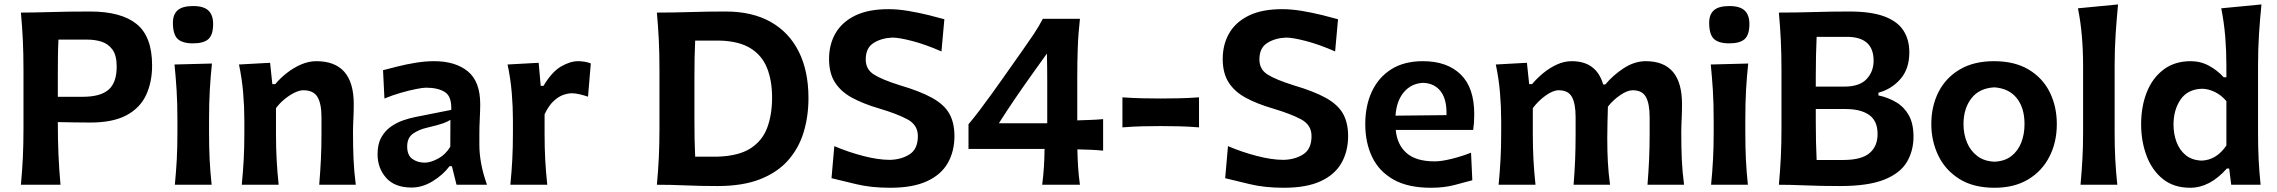

<svg xmlns="http://www.w3.org/2000/svg" viewBox="-20 -841 10364 874"><path d="M75.2 0Q81.1 -64 84 -123.5Q86.9 -183.1 86.9 -256.8V-522Q86.9 -597.2 84 -658Q81.1 -718.8 75.2 -783.7Q130.9 -783.7 210.2 -786.1Q289.6 -788.6 390.6 -788.6Q531.2 -788.6 601.8 -731.7Q672.4 -674.8 672.4 -543Q672.4 -467.3 645 -408.4Q617.7 -349.6 555.9 -316.4Q494.1 -283.2 391.1 -283.2Q356.4 -283.2 315.7 -283.9Q274.9 -284.7 243.2 -285.2Q243.2 -206.5 246.1 -138.2Q249 -69.8 255.4 0ZM246.1 -660.6Q244.1 -622.1 243.7 -582Q243.2 -542 243.2 -497.1V-400.4H356.4Q437.5 -400.4 474.4 -432.9Q511.2 -465.3 511.2 -537.6Q511.2 -589.8 491.2 -616.2Q471.2 -642.6 441.2 -651.6Q411.1 -660.6 380.4 -660.6Z M775.9 0Q781.7 -59.6 784.7 -115Q787.6 -170.4 787.6 -238.3V-293Q787.6 -372.6 783.9 -430.4Q780.3 -488.3 774.4 -547.4L944.8 -551.8Q938.5 -491.7 935.1 -432.9Q931.6 -374 931.6 -293V-238.3Q931.6 -170.4 934.3 -115Q937 -59.6 943.4 0ZM858.4 -643.6Q810.5 -643.6 788.8 -663.8Q767.1 -684.1 767.1 -737.3Q767.1 -775.4 788.8 -794.4Q810.5 -813.5 859.4 -813.5Q907.2 -813.5 928.7 -793Q950.2 -772.5 950.2 -731.9Q950.2 -682.6 928.7 -663.1Q907.2 -643.6 858.4 -643.6Z M1080.6 0Q1086.4 -59.6 1089.4 -115Q1092.3 -170.4 1092.3 -238.3V-293Q1092.3 -355 1086.9 -418.7Q1081.5 -482.4 1067.9 -547.4L1209.5 -555.2L1219.7 -458H1232.9Q1254.9 -484.4 1285.2 -508.3Q1315.4 -532.2 1350.3 -547.4Q1385.3 -562.5 1419.9 -562.5Q1590.3 -562.5 1590.3 -367.2Q1590.3 -331.5 1588.6 -298.6Q1586.9 -265.6 1586.9 -238.3Q1586.9 -170.4 1589.4 -115Q1591.8 -59.6 1599.6 0H1433.1Q1438 -59.6 1440.7 -114Q1443.4 -168.5 1443.4 -231V-307.6Q1443.4 -368.7 1425.3 -399.4Q1407.2 -430.2 1360.4 -430.2Q1343.3 -430.2 1320.3 -418.9Q1297.4 -407.7 1275.1 -389.4Q1252.9 -371.1 1236.3 -348.6V-231Q1236.3 -168.5 1239.3 -114Q1242.2 -59.6 1248.5 0Z M1853.5 12.7Q1776.9 12.7 1737.8 -31.5Q1698.7 -75.7 1698.7 -139.2Q1698.7 -185.1 1715.8 -215.6Q1732.9 -246.1 1759.5 -264.6Q1786.1 -283.2 1815.4 -293.2Q1844.7 -303.2 1869.6 -308.1L2034.2 -340.8Q2036.6 -402.3 2004.9 -422.1Q1973.1 -441.9 1918.9 -441.9Q1905.3 -441.9 1874.3 -435.8Q1843.3 -429.7 1804.9 -418.7Q1766.6 -407.7 1730 -392.6L1723.6 -521.5Q1750 -528.3 1788.6 -538.1Q1827.1 -547.9 1871.1 -555.2Q1915 -562.5 1956.5 -562.5Q2052.7 -562.5 2109.4 -516.4Q2166 -470.2 2166 -366.7Q2166 -340.8 2164.1 -302.5Q2162.1 -264.2 2162.1 -232.4V-181.2Q2162.1 -141.1 2170.4 -95.9Q2178.7 -50.8 2196.8 0H2058.1L2037.1 -84.5H2026.4Q1997.1 -45.4 1950.2 -16.4Q1903.3 12.7 1853.5 12.7ZM1913.6 -100.6Q1939.9 -100.6 1974.4 -119.1Q2008.8 -137.7 2029.8 -173.3L2030.3 -295.4Q2019.5 -288.1 1998.8 -280.3Q1978 -272.5 1924.3 -259.8Q1888.7 -252 1861.1 -233.4Q1833.5 -214.8 1833.5 -174.3Q1833.5 -134.8 1856.9 -117.7Q1880.4 -100.6 1913.6 -100.6Z M2303.2 0Q2309.1 -59.6 2312 -115Q2314.9 -170.4 2314.9 -238.3V-293Q2314.9 -355 2309.6 -418.7Q2304.2 -482.4 2290.5 -547.4L2432.1 -555.2L2441.4 -450.2H2454.1Q2492.2 -514.2 2533.9 -538.3Q2575.7 -562.5 2611.3 -562.5Q2624 -562.5 2639.6 -560.3Q2655.3 -558.1 2669.4 -552.2L2656.7 -400.9Q2638.2 -407.2 2618.2 -411.9Q2598.1 -416.5 2584 -416.5Q2566.4 -416.5 2544.7 -409.2Q2522.9 -401.9 2500.5 -381.3Q2478 -360.8 2459 -320.8V-231Q2459 -168.5 2461.9 -114Q2464.8 -59.6 2471.2 0Z M2970.2 0Q2976.1 -64 2979 -123.5Q2981.9 -183.1 2981.9 -256.8V-522Q2981.9 -597.2 2979 -658Q2976.1 -718.8 2970.2 -783.7Q3043 -783.7 3122.1 -786.1Q3201.2 -788.6 3283.7 -788.6Q3403.8 -788.6 3487.8 -741.5Q3571.8 -694.3 3616 -606.2Q3660.2 -518.1 3660.2 -394.5Q3660.2 -311.5 3638.2 -239Q3616.2 -166.5 3567.6 -111.3Q3519 -56.2 3439.9 -25.1Q3360.8 5.9 3246.6 5.9Q3166.5 5.9 3101.1 2.9Q3035.6 0 2970.2 0ZM3144.5 -127.9H3246.6Q3342.8 -130.9 3396.7 -165.8Q3450.7 -200.7 3472.7 -260.3Q3494.6 -319.8 3494.6 -396.5Q3494.6 -474.6 3471.4 -532Q3448.2 -589.4 3396 -621.6Q3343.8 -653.8 3256.3 -656.2H3144.5Q3142.6 -616.7 3141.8 -576.4Q3141.1 -536.1 3141.1 -485.8V-293.9Q3141.1 -245.6 3141.8 -206.1Q3142.6 -166.5 3144.5 -127.9Z M4032.2 13.7Q3944.8 13.7 3877.4 -2.7Q3810.1 -19 3765.1 -29.8L3777.8 -175.8Q3840.8 -148.9 3909.2 -131.1Q3977.5 -113.3 4030.8 -113.3Q4084 -114.7 4121.1 -138.9Q4158.2 -163.1 4158.2 -221.7Q4158.2 -272 4111.3 -297.4Q4064.5 -322.8 3981.9 -347.2Q3910.2 -368.2 3859.1 -395.8Q3808.1 -423.3 3781 -465.6Q3753.9 -507.8 3753.9 -572.3Q3753.9 -639.2 3783.7 -690.2Q3813.5 -741.2 3873.3 -770.3Q3933.1 -799.3 4023.9 -799.3Q4066.9 -799.3 4114.7 -791.3Q4162.6 -783.2 4206.1 -772.5Q4249.5 -761.7 4278.8 -753.4L4265.6 -606.9Q4192.9 -638.7 4132.8 -654.3Q4072.8 -669.9 4042.5 -669.9Q3992.7 -668 3956.8 -645.5Q3920.9 -623 3920.9 -570.3Q3920.9 -525.4 3957.8 -502Q3994.6 -478.5 4075.7 -453.1Q4169.9 -425.3 4224.4 -394.8Q4278.8 -364.3 4301.8 -323Q4324.7 -281.7 4324.7 -221.7Q4324.7 -151.9 4294.2 -98.6Q4263.7 -45.4 4199.2 -15.9Q4134.8 13.7 4032.2 13.7Z M4724.1 0Q4729.5 -42 4731.9 -79.8Q4734.4 -117.7 4734.9 -163.1H4388.7V-275.4Q4410.6 -301.3 4437.7 -336.9Q4464.8 -372.6 4492.4 -410.9Q4520 -449.2 4543.5 -482.4L4635.7 -613.3Q4661.1 -648.9 4685.1 -684.8Q4709 -720.7 4727.1 -755.4H4896Q4888.2 -687 4886 -621.3Q4883.8 -555.7 4883.8 -490.2V-293Q4914.1 -293.9 4945.8 -295.2Q4977.5 -296.4 5001.5 -298.8V-155.3Q4977.5 -157.7 4946 -159.2Q4914.6 -160.6 4884.3 -161.1Q4885.3 -116.7 4887.7 -79.1Q4890.1 -41.5 4896 0ZM4745.6 -597.2 4673.3 -496.1Q4635.3 -442.9 4598.4 -388.7Q4561.5 -334.5 4526.9 -279.8H4747.1V-462.4Q4747.1 -496.1 4746.8 -529.8Q4746.6 -563.5 4745.6 -597.2Z M5089.4 -261.2V-397.9Q5137.2 -394.5 5181.2 -393.6Q5225.1 -392.6 5263.7 -392.6Q5302.2 -392.6 5346.4 -393.6Q5390.6 -394.5 5438 -397.9V-261.2Q5390.6 -265.1 5346.4 -266.1Q5302.2 -267.1 5263.7 -267.1Q5225.1 -267.1 5181.2 -266.1Q5137.2 -265.1 5089.4 -261.2Z M5824.2 13.7Q5736.8 13.7 5669.4 -2.7Q5602.1 -19 5557.1 -29.8L5569.8 -175.8Q5632.8 -148.9 5701.2 -131.1Q5769.5 -113.3 5822.8 -113.3Q5876 -114.7 5913.1 -138.9Q5950.2 -163.1 5950.2 -221.7Q5950.2 -272 5903.3 -297.4Q5856.4 -322.8 5773.9 -347.2Q5702.1 -368.2 5651.1 -395.8Q5600.1 -423.3 5573 -465.6Q5545.9 -507.8 5545.9 -572.3Q5545.9 -639.2 5575.7 -690.2Q5605.5 -741.2 5665.3 -770.3Q5725.1 -799.3 5815.9 -799.3Q5858.9 -799.3 5906.7 -791.3Q5954.6 -783.2 5998 -772.5Q6041.5 -761.7 6070.8 -753.4L6057.6 -606.9Q5984.9 -638.7 5924.8 -654.3Q5864.7 -669.9 5834.5 -669.9Q5784.7 -668 5748.8 -645.5Q5712.9 -623 5712.9 -570.3Q5712.9 -525.4 5749.8 -502Q5786.6 -478.5 5867.7 -453.1Q5961.9 -425.3 6016.4 -394.8Q6070.8 -364.3 6093.8 -323Q6116.7 -281.7 6116.7 -221.7Q6116.7 -151.9 6086.2 -98.6Q6055.7 -45.4 5991.2 -15.9Q5926.8 13.7 5824.2 13.7Z M6493.7 13.7Q6389.6 13.7 6323.7 -23.4Q6257.8 -60.5 6226.3 -126Q6194.8 -191.4 6194.8 -275.9Q6194.8 -359.9 6224.9 -424.3Q6254.9 -488.8 6313.2 -525.6Q6371.6 -562.5 6457 -562.5Q6566.9 -562.5 6628.9 -502.4Q6690.9 -442.4 6690.9 -321.3Q6690.9 -300.3 6689.7 -283.2Q6688.5 -266.1 6686 -249.5H6333.5Q6339.8 -182.1 6382.8 -144.3Q6425.8 -106.4 6511.2 -106.4Q6541.5 -106.4 6587.9 -117.9Q6634.3 -129.4 6676.3 -146L6682.1 -20.5Q6647.9 -11.2 6600.8 1.2Q6553.7 13.7 6493.7 13.7ZM6564.5 -316.9Q6566.9 -386.7 6538.8 -424.3Q6510.7 -461.9 6458.5 -463.9Q6404.3 -461.4 6370.6 -421.6Q6336.9 -381.8 6332.5 -314.5Z M7479.5 0Q7484.4 -59.6 7486.8 -114Q7489.3 -168.5 7489.3 -231V-307.6Q7489.3 -368.7 7472.4 -399.4Q7455.6 -430.2 7412.1 -430.2Q7388.2 -430.2 7356 -408.4Q7323.7 -386.7 7299.3 -355.5Q7298.3 -323.7 7297.4 -283.4Q7296.4 -243.2 7296.4 -212.4Q7296.4 -153.3 7299.1 -103.3Q7301.8 -53.2 7309.1 0H7143.1Q7147.9 -59.6 7150.1 -114Q7152.3 -168.5 7152.3 -231V-307.6Q7152.3 -368.7 7135.7 -399.4Q7119.1 -430.2 7075.2 -430.2Q7049.8 -430.2 7015.9 -406Q6981.9 -381.8 6957.5 -348.6V-231Q6957.5 -168.5 6960.4 -114Q6963.4 -59.6 6969.7 0H6801.8Q6807.6 -59.6 6810.5 -115Q6813.5 -170.4 6813.5 -238.3V-293Q6813.5 -355 6808.1 -418.7Q6802.7 -482.4 6789.1 -547.4L6930.7 -555.2L6940.9 -458H6954.1Q6976.1 -484.4 7005.1 -508.3Q7034.2 -532.2 7067.4 -547.4Q7100.6 -562.5 7134.8 -562.5Q7247.1 -562.5 7277.8 -456.5H7287.6Q7322.3 -498.5 7371.3 -530.5Q7420.4 -562.5 7471.7 -562.5Q7636.7 -562.5 7636.7 -367.2Q7636.7 -331.5 7635 -298.6Q7633.3 -265.6 7633.3 -238.3Q7633.3 -170.4 7635.7 -115Q7638.2 -59.6 7646 0Z M7769 0Q7774.9 -59.6 7777.8 -115Q7780.8 -170.4 7780.8 -238.3V-293Q7780.8 -372.6 7777.1 -430.4Q7773.4 -488.3 7767.6 -547.4L7938 -551.8Q7931.6 -491.7 7928.2 -432.9Q7924.8 -374 7924.8 -293V-238.3Q7924.8 -170.4 7927.5 -115Q7930.2 -59.6 7936.5 0ZM7851.6 -643.6Q7803.7 -643.6 7782 -663.8Q7760.3 -684.1 7760.3 -737.3Q7760.3 -775.4 7782 -794.4Q7803.7 -813.5 7852.5 -813.5Q7900.4 -813.5 7921.9 -793Q7943.4 -772.5 7943.4 -731.9Q7943.4 -682.6 7921.9 -663.1Q7900.4 -643.6 7851.6 -643.6Z M8356 5.9Q8269 5.9 8199.5 2.9Q8129.9 0 8077.6 0Q8083.5 -64 8086.4 -123.5Q8089.4 -183.1 8089.4 -256.8V-522Q8089.4 -597.2 8086.4 -658Q8083.5 -718.8 8077.6 -783.7Q8151.9 -783.7 8233.9 -786.1Q8315.9 -788.6 8398.4 -788.6Q8498 -788.6 8557.9 -766.1Q8617.7 -743.7 8644.5 -702.1Q8671.4 -660.6 8671.4 -603Q8671.4 -527.8 8631.3 -481.7Q8591.3 -435.5 8530.8 -418.9V-406.7Q8576.2 -397 8612.3 -375.2Q8648.4 -353.5 8669.4 -315.7Q8690.4 -277.8 8690.4 -218.8Q8690.4 -154.8 8660.4 -103.8Q8630.4 -52.7 8557.4 -23.4Q8484.4 5.9 8356 5.9ZM8245.6 -446.8H8375.5Q8444.3 -446.8 8476.6 -480.7Q8508.8 -514.6 8508.8 -564.9Q8508.8 -673.3 8386.7 -673.3H8249.5Q8247.6 -631.3 8246.6 -588.4Q8245.6 -545.4 8245.6 -491.7ZM8249.5 -112.8H8370.6Q8453.1 -112.8 8490 -143.8Q8526.9 -174.8 8526.9 -231Q8526.9 -290.5 8488.8 -317.6Q8450.7 -344.7 8380.9 -344.7H8245.6V-287.1Q8245.6 -235.4 8246.6 -194.3Q8247.6 -153.3 8249.5 -112.8Z M9059.6 13.7Q8962.4 13.7 8898.4 -26.9Q8834.5 -67.4 8803 -133.5Q8771.5 -199.7 8771.5 -275.9Q8771.5 -357.9 8804.7 -422.9Q8837.9 -487.8 8901.6 -525.1Q8965.3 -562.5 9056.6 -562.5Q9150.9 -562.5 9214.6 -524.4Q9278.3 -486.3 9310.5 -421.4Q9342.8 -356.4 9342.8 -275.9Q9342.8 -193.8 9309.3 -128.2Q9275.9 -62.5 9212.6 -24.4Q9149.4 13.7 9059.6 13.7ZM9059.1 -105Q9105.5 -106.9 9135.7 -130.4Q9166 -153.8 9180.9 -191.9Q9195.8 -230 9195.8 -275.9Q9195.8 -350.1 9160.4 -394.3Q9125 -438.5 9059.1 -443.4Q8989.7 -439.9 8953.9 -393.3Q8918 -346.7 8918 -275.9Q8918 -231 8933.8 -192.6Q8949.7 -154.3 8981 -130.6Q9012.2 -106.9 9059.1 -105Z M9450.7 0Q9456.1 -59.6 9459.2 -115Q9462.4 -170.4 9462.4 -238.3V-543Q9462.4 -610.4 9457 -674.8Q9451.7 -739.3 9439 -803.2L9621.6 -820.8Q9615.2 -755.4 9610.6 -686.5Q9606 -617.7 9606 -543V-238.3Q9606 -170.4 9608.9 -115Q9611.8 -59.6 9618.2 0Z M9950.2 13.7Q9874.5 13.7 9825 -26.6Q9775.4 -66.9 9751 -132.8Q9726.6 -198.7 9726.6 -274.9Q9726.6 -356.4 9752.4 -421.4Q9778.3 -486.3 9828.9 -524.4Q9879.4 -562.5 9952.1 -562.5Q9997.6 -562.5 10035.9 -541.5Q10074.2 -520.5 10102.5 -489.3H10114.7V-543Q10114.7 -610.4 10109.4 -674.8Q10104 -739.3 10091.3 -803.2L10274.4 -820.8Q10267.6 -755.4 10263.2 -686.5Q10258.8 -617.7 10258.8 -543V-238.3Q10258.8 -170.4 10261.5 -115Q10264.2 -59.6 10270.5 0H10136.7L10127.4 -73.7H10116.7Q10039.1 13.7 9950.2 13.7ZM10002.9 -109.9Q10069.8 -112.8 10114.7 -178.7V-380.9Q10091.3 -408.2 10062 -422.4Q10032.7 -436.5 10003.9 -437Q9938.5 -435.1 9906.2 -387.9Q9874 -340.8 9874 -273.9Q9874 -231.4 9887.7 -194.6Q9901.4 -157.7 9929.9 -134.5Q9958.5 -111.3 10002.9 -109.9Z"/></svg>

Font: Pinar DS4-SemiBold
Style: Regular
Weight: 600
Designer: Amin Abedi
Version: Version 2.000